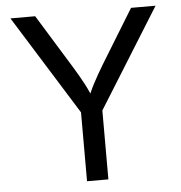

<svg xmlns="http://www.w3.org/2000/svg" viewBox="-52 -778 779 827"><g transform="rotate(-5 337.5 -364.0)"><path d="M291 0V-297.9L23.4 -727.5H130.4L274.9 -492.7Q298.8 -453.6 317.9 -417.7Q336.9 -381.8 356.9 -329.6H319.8Q339.8 -382.8 359.1 -418.9Q378.4 -455.1 400.9 -492.7L544.9 -727.5H650.9L383.3 -297.9V0Z"/></g></svg>

Font: Inter 16pt
Style: Regular
Weight: 400
Version: Version 4.001;git-66647c0bb